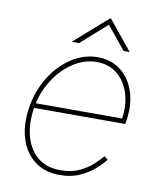

<svg xmlns="http://www.w3.org/2000/svg" viewBox="-84 -806 740 885"><g transform="rotate(10 286.0 -363.5)"><path d="M255.4 11.7Q183.6 11.7 136 -25.9Q88.4 -63.5 69.3 -127.9Q50.3 -192.4 63.5 -272.9Q76.7 -353 116.7 -416.5Q156.7 -480 213.9 -516.8Q271 -553.7 335 -553.7Q383.3 -553.7 420.7 -533.4Q458 -513.2 482.4 -476.6Q506.8 -439.9 515.6 -390.9Q524.4 -341.8 514.6 -284.2L512.7 -272.5H75.2L78.6 -294.9H504.4L492.7 -286.1Q504.4 -354.5 487.5 -410.2Q470.7 -465.8 431.4 -498.5Q392.1 -531.2 334.5 -531.2Q277.8 -531.2 225.6 -497.6Q173.3 -463.9 136 -406.2Q98.6 -348.6 86.4 -276.4L85.9 -273.4Q74.2 -201.7 89.4 -142.1Q104.5 -82.5 146.2 -46.6Q188 -10.7 255.9 -10.7Q307.1 -10.7 344.5 -28.8Q381.8 -46.9 406.7 -70.3Q431.6 -93.8 444.3 -109.9L461.4 -96.2Q445.8 -75.7 417.5 -50.3Q389.2 -24.9 348.6 -6.6Q308.1 11.7 255.4 11.7ZM446.8 -602.5 358.9 -710 237.8 -602.5H205.6L206.5 -605.5L358.9 -739.3H363.8L473.1 -605.5L472.2 -602.5Z"/></g></svg>

Font: Inter Tight Thin
Style: Italic
Weight: 250
Italic angle: -9.39999°
Designer: Rasmus Andersson
Foundry: rsms
Version: Version 3.004